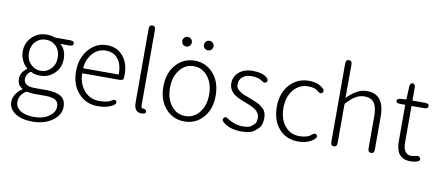

<svg xmlns="http://www.w3.org/2000/svg" viewBox="-85 -1142 3991 1743"><g transform="rotate(10 1910.5 -270.5)"><path d="M275 254Q175 254 115 214.5Q55 175 55 108Q55 73 76.5 39.5Q98 6 127 -13Q135 -19 135 -21.5Q135 -24 127 -29Q87 -52 87 -108.5Q87 -165 138 -203Q146 -209 146 -211Q146 -213 138 -220Q118 -236 99 -272Q78 -313 78 -358Q78 -440 133.5 -493.5Q189 -547 269 -547Q306 -547 326 -539Q340 -533 355 -533H486Q522 -533 522 -509Q522 -485 486 -485H407Q402 -485 406 -482Q457 -437 457 -356Q457 -275 403 -222Q349 -169 269 -169Q221 -169 190 -187Q183 -191 177 -186Q141 -157 141 -117Q141 -50 241 -50H353Q444 -50 487.5 -20Q531 10 531 73Q531 146 462 198Q388 254 275 254ZM421 170Q473 132 473 81Q473 39 443 21Q413 3 352 3H243Q217 3 187 -4Q176 -6 167 0Q110 40 110 101Q110 150 155.5 180Q201 210 283 210Q365 210 421 170ZM175 -253.5Q214 -213 268.5 -213Q323 -213 362 -253.5Q401 -294 401 -358Q401 -422 363 -461Q325 -500 269 -500Q213 -500 174.5 -461Q136 -422 136 -358Q136 -294 175 -253.5Z M834 13Q728 13 659 -61Q586 -138 586 -264.5Q586 -391 658 -471Q726 -547 821.5 -547Q917 -547 971.5 -481.5Q1026 -416 1026 -318Q1026 -299 1025 -280Q1023 -257 988 -257H650Q645 -257 645 -252Q647 -159 700.5 -97.5Q754 -36 840 -36Q916 -36 950 -59Q979 -80 993 -60Q1006 -40 975 -21Q921 13 834 13ZM645 -308Q645 -303 650 -303H968Q973 -303 973 -308Q973 -398 932.5 -447.5Q892 -497 822.5 -497Q753 -497 705 -446Q653 -392 645 -308Z M1168 -79V-759Q1168 -795 1197 -795Q1226 -795 1226 -759V-73Q1226 -37 1237 -38Q1271 -39 1276 -16Q1280 6 1243 9Q1168 13 1168 -79Z M1463 -60Q1391 -138 1391 -266.5Q1391 -395 1463 -473Q1531 -547 1632 -547Q1733 -547 1801 -473Q1873 -395 1873 -266.5Q1873 -138 1801 -60Q1733 13 1632 13Q1531 13 1463 -60ZM1502.5 -101Q1553 -37 1632 -37Q1711 -37 1762 -101Q1813 -165 1813 -266Q1813 -367 1762 -431.5Q1711 -496 1632.5 -496Q1554 -496 1503 -431.5Q1452 -367 1452 -266Q1452 -165 1502.5 -101ZM1532 -660Q1513 -660 1500.5 -672.5Q1488 -685 1488 -703.5Q1488 -722 1500.5 -735Q1513 -748 1532 -748Q1551 -748 1563.5 -735Q1576 -722 1576 -703.5Q1576 -685 1563.5 -672.5Q1551 -660 1532 -660ZM1732 -660Q1713 -660 1700.5 -672.5Q1688 -685 1688 -703.5Q1688 -722 1700.5 -735Q1713 -748 1732 -748Q1751 -748 1763.5 -735Q1776 -722 1776 -703.5Q1776 -685 1763.5 -672.5Q1751 -660 1732 -660Z M2160 13Q2053 13 1991 -38Q1963 -61 1980 -81Q1996 -101 2024 -78Q2034 -70 2069 -54Q2112 -35 2163 -35Q2221 -35 2241 -53Q2254 -65 2268 -77Q2285 -92 2285 -135Q2285 -178 2244 -208Q2216 -229 2156 -250Q2078 -278 2045 -303Q1993 -342 1993 -403Q1993 -464 2038 -504Q2086 -547 2168 -547Q2254 -547 2296 -512Q2324 -489 2308 -470Q2292 -450 2264 -471Q2228 -498 2167 -498Q2110 -498 2079 -470Q2051 -445 2051 -406Q2051 -367 2073 -352Q2088 -341 2103 -330Q2110 -324 2171 -302L2182 -298Q2262 -268 2278 -255Q2292 -244 2306 -233Q2343 -205 2343 -140Q2343 -75 2309 -44Q2296 -32 2282 -20Q2245 13 2160 13Z M2681 13Q2574 13 2507 -60Q2437 -136 2437 -265.5Q2437 -395 2511 -473Q2581 -547 2684 -547Q2767 -547 2814 -505Q2841 -481 2823 -462Q2806 -443 2779 -468Q2750 -496 2685 -496Q2605 -496 2551.5 -431.5Q2498 -367 2498 -265.5Q2498 -164 2549 -100.5Q2600 -37 2684 -37Q2757 -37 2794 -70Q2821 -94 2837 -76Q2853 -57 2826 -34Q2771 13 2681 13Z M3009 0Q2980 0 2980 -36V-759Q2980 -795 3009 -795Q3038 -795 3038 -759L3037 -456Q3037 -451 3041 -455Q3083 -497 3121 -519Q3169 -547 3219 -547Q3381 -547 3381 -341V-36Q3381 0 3352 0Q3323 0 3323 -36V-333Q3323 -417 3295 -456Q3267 -495 3206 -495Q3162 -495 3122 -471Q3088 -450 3046 -407Q3038 -399 3038 -387V-36Q3038 0 3009 0Z M3719 13Q3644 13 3611 -32Q3582 -72 3582 -152V-479Q3582 -484 3577 -484H3535Q3499 -484 3498 -506Q3498 -528 3533 -530L3578 -533Q3584 -533 3584 -539L3589 -652Q3591 -688 3616 -688Q3640 -687 3640 -651V-538Q3640 -533 3645 -533H3757Q3793 -533 3793 -509Q3793 -484 3757 -484H3645Q3640 -484 3640 -479V-148Q3640 -93 3658 -67Q3679 -37 3713 -37Q3729 -37 3745 -41L3758 -44Q3791 -52 3800 -29Q3809 -7 3775 5Q3752 13 3719 13Z"/></g></svg>

Font: Resource Han Rounded KR Light
Style: Regular
Weight: 300
Designer: Cyano Hao (round all glyphs); Ryoko NISHIZUKA 西塚涼子 (kana, bopomofo & ideographs); Paul D. Hunt (Latin, Greek & Cyrillic)
Foundry: Cyano Hao
Version: 0.990